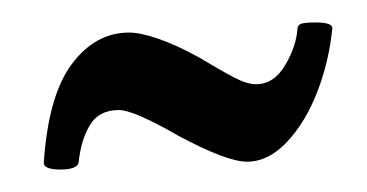

<svg xmlns="http://www.w3.org/2000/svg" viewBox="-20 -310 327 171"><path d="M34 -159Q19 -159 19 -165Q23 -225 44 -253Q65 -281 95 -281Q105 -281 121 -275.5Q137 -270 157 -259Q177 -247 188.5 -241Q200 -235 208 -235Q224 -235 234 -252Q244 -269 245 -285Q245 -287 247.5 -288.5Q250 -290 261 -290Q276 -290 276 -285Q273 -255 262.5 -228Q252 -201 235.5 -183.5Q219 -166 200 -166Q182 -166 139 -189Q99 -212 86 -212Q68 -212 60 -198.5Q52 -185 50 -165Q48 -159 34 -159Z"/></svg>

Font: Junicode Two Beta Condensed Medium
Style: Italic
Weight: 500
Width: 3
Italic angle: -9°
Version: Version 1.053; ttfautohint (v1.8.4)